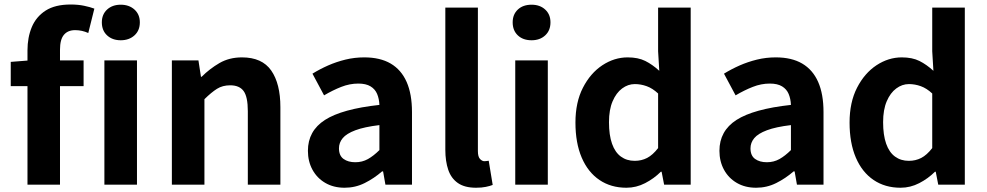

<svg xmlns="http://www.w3.org/2000/svg" viewBox="-20 -832 4445 865"><path d="M103.8 0V-605.1Q103.8 -663.3 123.3 -710.1Q142.9 -756.8 185.6 -784.3Q228.3 -811.7 298.3 -811.7Q331.7 -811.7 358.9 -806Q386.1 -800.3 405.1 -793.1L377.7 -683.3Q349.6 -696.2 318.4 -696.2Q285.8 -696.2 268.1 -675.3Q250.3 -654.4 250.3 -607.9V0ZM28.4 -444.1V-553.2L112.3 -559.8H356.6V-444.1ZM450.3 0V-559.8H597.1V0ZM523.9 -650.6Q486.3 -650.6 462.5 -672.6Q438.8 -694.5 438.8 -731.4Q438.8 -767.1 462.5 -789Q486.3 -810.8 523.9 -810.8Q561.5 -810.8 585.8 -789Q610 -767.1 610 -731.4Q610 -694.5 585.8 -672.6Q561.5 -650.6 523.9 -650.6Z M754.3 0V-559.8H874L885.4 -485.9H888.2Q924.5 -522.2 968.7 -547.9Q1012.9 -573.5 1070.2 -573.5Q1160.6 -573.5 1201.9 -514.3Q1243.2 -455 1243.2 -349.1V0H1096.5V-330.9Q1096.5 -396 1077.5 -421.9Q1058.5 -447.7 1017.1 -447.7Q982.9 -447.7 957.6 -431.9Q932.3 -416 901 -385.1V0Z M1532.4 13.8Q1482.9 13.8 1445.6 -7.9Q1408.4 -29.5 1387.8 -67.2Q1367.2 -105 1367.2 -152.6Q1367.2 -242.2 1443.9 -291.6Q1520.7 -341 1689.3 -359.4Q1688.2 -386.8 1679.1 -408.6Q1670 -430.4 1649.4 -442.9Q1628.8 -455.5 1594.1 -455.5Q1555.3 -455.5 1517.3 -440.5Q1479.3 -425.6 1440 -402.4L1387.7 -500.1Q1421.1 -520.7 1458.2 -537.1Q1495.3 -553.4 1536.3 -563.5Q1577.3 -573.5 1621.1 -573.5Q1692.4 -573.5 1740 -545.7Q1787.6 -517.8 1811.9 -463Q1836.1 -408.3 1836.1 -327V0H1716.4L1705.9 -59.9H1701.4Q1665.3 -28.4 1623 -7.3Q1580.8 13.8 1532.4 13.8ZM1580.7 -101.1Q1612.1 -101.1 1637.6 -115.4Q1663.1 -129.7 1689.3 -155.8V-268.4Q1621.4 -260.3 1581.2 -245.2Q1541 -230.1 1524.1 -209.7Q1507.1 -189.3 1507.1 -163.8Q1507.1 -130.8 1527.7 -116Q1548.3 -101.1 1580.7 -101.1Z M2124.5 13.8Q2073.2 13.8 2042.9 -7.4Q2012.5 -28.5 1999.4 -67.1Q1986.3 -105.8 1986.3 -157.3V-797.9H2133V-151.3Q2133 -125.9 2142.5 -115.9Q2152 -105.8 2162 -105.8Q2166.6 -105.8 2170.6 -106.3Q2174.6 -106.8 2181.8 -107.8L2199.7 1.2Q2187.3 6.1 2168.8 9.9Q2150.3 13.8 2124.5 13.8Z M2301.3 0V-559.8H2448V0ZM2374.9 -650.6Q2336.2 -650.6 2313 -672.6Q2289.7 -694.5 2289.7 -731.4Q2289.7 -767.1 2313 -789Q2336.2 -810.8 2374.9 -810.8Q2412.5 -810.8 2436.2 -789Q2460 -767.1 2460 -731.4Q2460 -694.5 2436.2 -672.6Q2412.5 -650.6 2374.9 -650.6Z M2802.2 13.8Q2732.3 13.8 2680.6 -21.2Q2628.9 -56.2 2600.7 -122Q2572.5 -187.8 2572.5 -279.9Q2572.5 -371.2 2606.2 -436.8Q2639.9 -502.4 2693.7 -538Q2747.6 -573.5 2807.7 -573.5Q2855 -573.5 2887.3 -557.3Q2919.6 -541.1 2950.2 -513L2944.9 -601.1V-797.9H3091.7V0H2972L2960.7 -58.3H2957.2Q2926.5 -27.6 2886.4 -6.9Q2846.3 13.8 2802.2 13.8ZM2839.5 -107.4Q2869.9 -107.4 2895.3 -120.4Q2920.6 -133.5 2944.9 -164.8V-410.8Q2919.8 -434.2 2893.4 -443.7Q2867 -453.2 2840.1 -453.2Q2809.2 -453.2 2782.7 -433.4Q2756.1 -413.7 2739.9 -375.7Q2723.6 -337.8 2723.6 -281.5Q2723.6 -223.5 2737.3 -184.6Q2751 -145.7 2777.2 -126.6Q2803.4 -107.4 2839.5 -107.4Z M3386.4 13.8Q3336.9 13.8 3299.6 -7.9Q3262.4 -29.5 3241.8 -67.2Q3221.2 -105 3221.2 -152.6Q3221.2 -242.2 3297.9 -291.6Q3374.7 -341 3543.3 -359.4Q3542.2 -386.8 3533.1 -408.6Q3524 -430.4 3503.4 -442.9Q3482.8 -455.5 3448.1 -455.5Q3409.3 -455.5 3371.3 -440.5Q3333.3 -425.6 3294 -402.4L3241.7 -500.1Q3275.1 -520.7 3312.2 -537.1Q3349.3 -553.4 3390.3 -563.5Q3431.3 -573.5 3475.1 -573.5Q3546.4 -573.5 3594 -545.7Q3641.6 -517.8 3665.9 -463Q3690.1 -408.3 3690.1 -327V0H3570.4L3559.9 -59.9H3555.4Q3519.3 -28.4 3477 -7.3Q3434.8 13.8 3386.4 13.8ZM3434.7 -101.1Q3466.1 -101.1 3491.6 -115.4Q3517.1 -129.7 3543.3 -155.8V-268.4Q3475.4 -260.3 3435.2 -245.2Q3395 -230.1 3378.1 -209.7Q3361.1 -189.3 3361.1 -163.8Q3361.1 -130.8 3381.7 -116Q3402.3 -101.1 3434.7 -101.1Z M4037.2 13.8Q3967.3 13.8 3915.6 -21.2Q3863.9 -56.2 3835.7 -122Q3807.5 -187.8 3807.5 -279.9Q3807.5 -371.2 3841.2 -436.8Q3874.9 -502.4 3928.7 -538Q3982.6 -573.5 4042.7 -573.5Q4090 -573.5 4122.3 -557.3Q4154.6 -541.1 4185.2 -513L4179.9 -601.1V-797.9H4326.7V0H4207L4195.7 -58.3H4192.2Q4161.5 -27.6 4121.4 -6.9Q4081.3 13.8 4037.2 13.8ZM4074.5 -107.4Q4104.9 -107.4 4130.3 -120.4Q4155.6 -133.5 4179.9 -164.8V-410.8Q4154.8 -434.2 4128.4 -443.7Q4102 -453.2 4075.1 -453.2Q4044.2 -453.2 4017.7 -433.4Q3991.1 -413.7 3974.9 -375.7Q3958.6 -337.8 3958.6 -281.5Q3958.6 -223.5 3972.3 -184.6Q3986 -145.7 4012.2 -126.6Q4038.4 -107.4 4074.5 -107.4Z"/></svg>

Font: Noto Sans KR Thin
Style: Regular
Weight: 100
Designer: Ryoko NISHIZUKA 西塚涼子 (kana, bopomofo & ideographs); Paul D. Hunt (Latin, Greek & Cyrillic); Sandoll Communications 산돌커뮤니
Foundry: Adobe
Version: Version 2.004-H2;hotconv 1.0.118;makeotfexe 2.5.65603